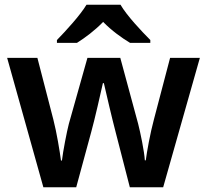

<svg xmlns="http://www.w3.org/2000/svg" viewBox="-20 -786 870 806"><path d="M486 -766H343C316 -721 256 -656 219 -618V-606H303C338 -628 378 -658 413 -694C448 -658 491 -627 526 -606H611V-618C574 -655 512 -721 486 -766ZM465 -233 525 0H665L819 -543H694L626 -284C611 -229 596 -146 592 -113H588C586 -150 569 -231 560 -266L485 -543H347L269 -266C261 -236 244 -148 240 -112H236C231 -150 218 -230 204 -284L137 -543H10L162 0H300L363 -232C377 -282 404 -401 412 -437H416C424 -401 452 -282 465 -233Z"/></svg>

Font: Noto Sans Myanmar SemiBold
Style: Regular
Weight: 600
Designer: Monotype Design Team
Foundry: Monotype Imaging Inc.
Version: Version 2.107